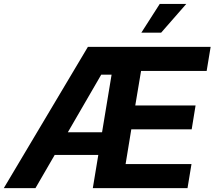

<svg xmlns="http://www.w3.org/2000/svg" viewBox="-44 -969 1105 989"><path d="M-24.4 0 408.7 -727.5H1041L1020.5 -603.5H682.6L652.8 -425.8H963.4L943.4 -302.7H632.3L603 -124H942.4L921.9 0H434.1L530.8 -584.5H477.5L138.7 0ZM174.8 -170.9 193.8 -287.6H560.1L541 -170.9ZM684.1 -800.8 778.8 -948.7H915.5L786.1 -800.8Z"/></svg>

Font: Inter 17pt
Style: Bold Italic
Weight: 700
Italic angle: -9.3988°
Version: Version 4.001;git-66647c0bb